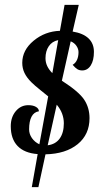

<svg xmlns="http://www.w3.org/2000/svg" viewBox="-20 -738 443 785"><path d="M218 -574Q193 -569 179.5 -549Q166 -529 166 -500Q166 -483 173 -468Q180 -453 194 -439ZM175 -144Q207 -148 224 -171.5Q241 -195 241 -234Q241 -254 234 -273Q227 -292 212 -310ZM166 -107 137 27H110L134 -108Q80 -112 52 -141Q24 -170 24 -222Q24 -259 44.5 -283.5Q65 -308 96 -308Q115 -308 127 -301Q139 -294 139 -283Q119 -280 109 -261Q99 -242 99 -209Q99 -190 110.5 -173.5Q122 -157 141 -148L177 -344Q171 -349 146 -369Q121 -389 108 -402Q89 -421 80 -440Q71 -459 71 -481Q71 -533 117.5 -571.5Q164 -610 225 -612L244 -718H302L277 -609Q320 -602 342 -581Q364 -560 364 -526Q364 -491 351 -470.5Q338 -450 316 -450Q305 -450 296.5 -455Q288 -460 277 -473Q289 -480 295 -493.5Q301 -507 301 -525Q301 -538 292.5 -550.5Q284 -563 269 -569L233 -408Q303 -363 324.5 -330Q346 -297 346 -255Q346 -188 297.5 -148.5Q249 -109 166 -107Z"/></svg>

Font: Galada
Style: Regular
Weight: 400
Designer: Latin by Pablo Impallari, Bengali by Jeremie Hornus, Yoann Minet, and Juan Bruce
Foundry: black foundry
Version: Version 1.261;PS 1.261;hotconv 1.0.86;makeotf.lib2.5.63406